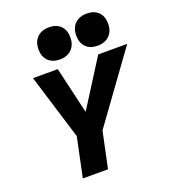

<svg xmlns="http://www.w3.org/2000/svg" viewBox="-170 -1092 1069 1213"><g transform="rotate(-20 365.0 -485.5)"><path d="M175.8 0 231.4 -264.6 96.7 -703.1H263.2L336.4 -389.2L535.2 -703.1H730L396.5 -242.7L345.2 0ZM297.4 -755.9Q248 -755.9 219.7 -784.2Q191.4 -812.5 191.4 -861.8Q191.4 -912.1 220.9 -941.4Q250.5 -970.7 300.8 -970.7Q350.6 -970.7 378.7 -942.4Q406.7 -914.1 406.7 -864.7Q406.7 -814.9 377.4 -785.4Q348.1 -755.9 297.4 -755.9ZM551.3 -755.9Q502 -755.9 473.6 -784.2Q445.3 -812.5 445.3 -861.8Q445.3 -912.1 474.9 -941.4Q504.4 -970.7 554.7 -970.7Q604.5 -970.7 632.6 -942.4Q660.6 -914.1 660.6 -864.7Q660.6 -814.9 631.3 -785.4Q602.1 -755.9 551.3 -755.9Z"/></g></svg>

Font: Schibsted Grotesk ExtraBold
Style: Italic
Weight: 800
Italic angle: -12°
Designer: Bakken & Baeck AS, Henrik Kongsvoll
Foundry: Schibsted ASA
Version: Version 1.100; ttfautohint (v1.8.4.7-5d5b);gftools[0.9.25]